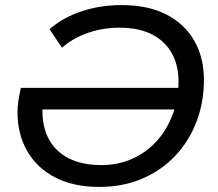

<svg xmlns="http://www.w3.org/2000/svg" viewBox="-20 -728 857 756"><path d="M370 8Q270 8 198 -29Q126 -66 87.5 -132.5Q49 -199 49 -286Q49 -307 52 -328Q55 -349 62 -382H697L681 -297H114L152 -343Q150 -327 148.5 -317.5Q147 -308 147 -292Q147 -225 174 -177Q201 -129 253 -103.5Q305 -78 379 -78Q448 -78 504.5 -104.5Q561 -131 600.5 -176.5Q640 -222 661.5 -281.5Q683 -341 683 -407Q683 -470 657 -517.5Q631 -565 579.5 -592Q528 -619 450 -619Q385 -619 326 -598.5Q267 -578 224 -540L175 -613Q226 -658 300 -683Q374 -708 458 -708Q563 -708 635 -671Q707 -634 745 -567.5Q783 -501 783 -413Q783 -326 754 -249.5Q725 -173 670.5 -115Q616 -57 540 -24.5Q464 8 370 8Z"/></svg>

Font: MOST Montserrat Medium
Style: Italic
Weight: 500
Italic angle: -11.3°
Designer: Julieta Ulanovsky
Foundry: Julieta Ulanovsky
Version: Version 8.000;March 11, 2024;FontCreator 15.0.0.2926 64-bit